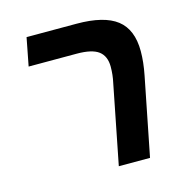

<svg xmlns="http://www.w3.org/2000/svg" viewBox="-93 -695 762 783"><g transform="rotate(-15 288.0 -303.0)"><path d="M511.2 -330.1 445.8 0H314L379.9 -334Q387.2 -366.2 387.2 -400.9Q387.2 -445.3 359.4 -466.6Q331.5 -487.8 267.1 -487.8H64L86.9 -606H297.9Q413.6 -606 467.8 -564Q522 -522 522 -430.2Q522 -384.3 511.2 -330.1Z"/></g></svg>

Font: Arimo
Style: Italic
Weight: 400
Italic angle: -12°
Designer: Steve Matteson
Foundry: Monotype Imaging Inc.
Version: Version 1.33